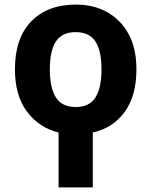

<svg xmlns="http://www.w3.org/2000/svg" viewBox="-20 -576 659 836"><path d="M235 240V1Q150 -20 97.5 -90Q45 -160 45 -274Q45 -410 116 -483Q187 -556 311 -556Q388 -556 447 -523Q506 -490 540 -427.5Q574 -365 574 -274Q574 -160 523.5 -89.5Q473 -19 384 1V240ZM310 -110Q369 -110 395.5 -151.5Q422 -193 422 -274Q422 -355 395.5 -395.5Q369 -436 309 -436Q250 -436 223.5 -395.5Q197 -355 197 -274Q197 -193 223.5 -151.5Q250 -110 310 -110Z"/></svg>

Font: RS Noto Sans
Style: Bold
Weight: 700
Designer: Monotype Design Team
Foundry: Monotype Imaging Inc.
Version: Version 3.10